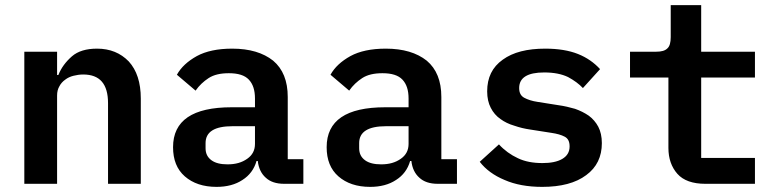

<svg xmlns="http://www.w3.org/2000/svg" viewBox="-20 -718 3040 750"><path d="M203 0C203 0 203 -345 203 -345C203 -345 203 -345 203 -345C203 -359 206 -371 212 -381C217 -391 225 -400 235 -407C244 -414 255 -419 267 -422C279 -425 292 -427 305 -427C305 -427 305 -427 305 -427C370 -427 402 -390 402 -315C402 -315 402 0 402 0C402 0 530 0 530 0C530 0 530 -333 530 -333C530 -333 530 -333 530 -333C530 -396 514 -444 483 -478C451 -511 410 -528 359 -528C359 -528 359 -528 359 -528C317 -528 284 -518 261 -498C237 -477 219 -453 208 -425C208 -425 203 -425 203 -425C203 -425 203 -516 203 -516C203 -516 75 -516 75 -516C75 -516 75 0 75 0C75 0 203 0 203 0Z M1165 0C1165 0 1165 -96 1165 -96C1165 -96 1104 -96 1104 -96C1104 -96 1104 -339 1104 -339C1104 -339 1104 -339 1104 -339C1104 -402 1085 -449 1047 -481C1008 -512 955 -528 887 -528C887 -528 887 -528 887 -528C830 -528 784 -518 749 -499C713 -479 687 -455 671 -426C671 -426 744 -364 744 -364C744 -364 744 -364 744 -364C758 -384 775 -400 795 -413C815 -426 841 -432 874 -432C874 -432 874 -432 874 -432C910 -432 936 -424 952 -407C968 -390 976 -366 976 -333C976 -333 976 -299 976 -299C976 -299 885 -299 885 -299C885 -299 885 -299 885 -299C732 -299 656 -247 656 -143C656 -143 656 -143 656 -143C656 -94 671 -56 702 -29C733 -2 774 12 826 12C826 12 826 12 826 12C866 12 900 3 927 -15C954 -32 973 -57 982 -89C982 -89 987 -89 987 -89C987 -89 987 -89 987 -89C990 -61 1001 -39 1018 -24C1035 -8 1059 0 1090 0C1090 0 1165 0 1165 0ZM869 -76C842 -76 821 -81 806 -92C791 -103 783 -118 783 -139C783 -139 783 -159 783 -159C783 -159 783 -159 783 -159C783 -203 818 -225 888 -225C888 -225 976 -225 976 -225C976 -225 976 -156 976 -156C976 -156 976 -156 976 -156C976 -131 966 -112 946 -98C925 -83 900 -76 869 -76C869 -76 869 -76 869 -76Z M1765 0C1765 0 1765 -96 1765 -96C1765 -96 1704 -96 1704 -96C1704 -96 1704 -339 1704 -339C1704 -339 1704 -339 1704 -339C1704 -402 1685 -449 1647 -481C1608 -512 1555 -528 1487 -528C1487 -528 1487 -528 1487 -528C1430 -528 1384 -518 1349 -499C1313 -479 1287 -455 1271 -426C1271 -426 1344 -364 1344 -364C1344 -364 1344 -364 1344 -364C1358 -384 1375 -400 1395 -413C1415 -426 1441 -432 1474 -432C1474 -432 1474 -432 1474 -432C1510 -432 1536 -424 1552 -407C1568 -390 1576 -366 1576 -333C1576 -333 1576 -299 1576 -299C1576 -299 1485 -299 1485 -299C1485 -299 1485 -299 1485 -299C1332 -299 1256 -247 1256 -143C1256 -143 1256 -143 1256 -143C1256 -94 1271 -56 1302 -29C1333 -2 1374 12 1426 12C1426 12 1426 12 1426 12C1466 12 1500 3 1527 -15C1554 -32 1573 -57 1582 -89C1582 -89 1587 -89 1587 -89C1587 -89 1587 -89 1587 -89C1590 -61 1601 -39 1618 -24C1635 -8 1659 0 1690 0C1690 0 1765 0 1765 0ZM1469 -76C1442 -76 1421 -81 1406 -92C1391 -103 1383 -118 1383 -139C1383 -139 1383 -159 1383 -159C1383 -159 1383 -159 1383 -159C1383 -203 1418 -225 1488 -225C1488 -225 1576 -225 1576 -225C1576 -225 1576 -156 1576 -156C1576 -156 1576 -156 1576 -156C1576 -131 1566 -112 1546 -98C1525 -83 1500 -76 1469 -76C1469 -76 1469 -76 1469 -76Z M2098 12C2171 12 2229 -3 2270 -34C2311 -64 2331 -106 2331 -159C2331 -159 2331 -159 2331 -159C2331 -184 2326 -206 2317 -223C2308 -240 2295 -255 2280 -266C2264 -277 2246 -286 2226 -293C2205 -299 2184 -304 2162 -307C2162 -307 2080 -320 2080 -320C2080 -320 2080 -320 2080 -320C2059 -323 2041 -329 2028 -336C2015 -343 2008 -355 2008 -374C2008 -374 2008 -374 2008 -374C2008 -415 2041 -435 2106 -435C2106 -435 2106 -435 2106 -435C2143 -435 2174 -429 2199 -417C2223 -404 2242 -390 2257 -374C2257 -374 2324 -448 2324 -448C2324 -448 2324 -448 2324 -448C2301 -473 2273 -493 2238 -507C2203 -521 2160 -528 2110 -528C2110 -528 2110 -528 2110 -528C2039 -528 1984 -514 1944 -485C1903 -456 1883 -415 1883 -361C1883 -361 1883 -361 1883 -361C1883 -336 1888 -314 1897 -297C1906 -279 1919 -264 1935 -253C1950 -242 1968 -233 1989 -227C2009 -220 2030 -215 2051 -212C2051 -212 2134 -199 2134 -199C2134 -199 2134 -199 2134 -199C2155 -196 2173 -191 2186 -184C2199 -177 2205 -165 2205 -146C2205 -146 2205 -146 2205 -146C2205 -124 2195 -108 2176 -97C2157 -86 2131 -81 2099 -81C2099 -81 2099 -81 2099 -81C2062 -81 2030 -87 2003 -100C1975 -113 1950 -131 1929 -154C1929 -154 1854 -86 1854 -86C1854 -86 1854 -86 1854 -86C1877 -56 1910 -32 1951 -15C1992 3 2041 12 2098 12C2098 12 2098 12 2098 12Z M2929 0C2929 0 2929 -101 2929 -101C2929 -101 2719 -101 2719 -101C2719 -101 2719 -415 2719 -415C2719 -415 2929 -415 2929 -415C2929 -415 2929 -516 2929 -516C2929 -516 2719 -516 2719 -516C2719 -516 2719 -698 2719 -698C2719 -698 2600 -698 2600 -698C2600 -698 2600 -573 2600 -573C2600 -573 2600 -573 2600 -573C2600 -552 2596 -537 2587 -529C2578 -520 2564 -516 2543 -516C2543 -516 2441 -516 2441 -516C2441 -516 2441 -415 2441 -415C2441 -415 2591 -415 2591 -415C2591 -415 2591 -140 2591 -140C2591 -140 2591 -140 2591 -140C2591 -99 2603 -65 2626 -39C2649 -13 2686 0 2735 0C2735 0 2929 0 2929 0Z"/></svg>

Font: IBM Plex Mono Mod
Style: SemiBold
Weight: 500
Designer: Mike Abbink, Paul van der Laan, Pieter van Rosmalen
Foundry: Bold Monday
Version: ""